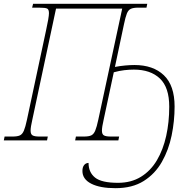

<svg xmlns="http://www.w3.org/2000/svg" viewBox="-37 -734 994 1004"><path d="M567 250Q486 250 440 226.5Q394 203 394 160Q394 140 403 129Q412 118 426 118Q426 167 460 194.5Q494 222 580 222Q649 222 700 190.5Q751 159 783.5 104Q816 49 832 -23Q848 -95 848 -176Q848 -277 799 -323.5Q750 -370 663 -370Q639 -370 613 -367Q587 -364 558 -356L505 -108Q496 -69 496 -51Q496 -32 506.5 -26Q517 -20 542 -20H586L582 0H356L360 -20H402Q427 -20 440 -26Q453 -32 461 -51Q469 -70 477 -108L602 -689H256L132 -108Q123 -69 123 -51Q123 -32 133.5 -26Q144 -20 169 -20H213L209 0H-17L-13 -20H29Q54 -20 67 -26Q80 -32 88 -51Q96 -70 104 -108L204 -576Q211 -608 215 -631Q219 -654 219 -665Q219 -684 210 -689Q201 -694 166 -694H131L136 -714H733L729 -694H686Q661 -694 647.5 -688Q634 -682 626.5 -663.5Q619 -645 611 -606L564 -384Q590 -389 617 -391.5Q644 -394 666 -394Q764 -394 820 -340.5Q876 -287 876 -177Q876 -101 860.5 -25.5Q845 50 809.5 112.5Q774 175 714.5 212.5Q655 250 567 250Z"/></svg>

Font: Noto Serif Thin
Style: Italic
Weight: 100
Italic angle: -12°
Designer: Monotype Design Team
Foundry: Monotype Imaging Inc.
Version: Version 2.014; ttfautohint (v1.8.4.7-5d5b)